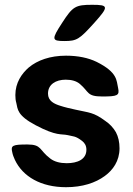

<svg xmlns="http://www.w3.org/2000/svg" viewBox="-20 -770 554 800"><path d="M258 -90C231 -90 207 -96 190 -109C142 -145 155 -168 94 -168C33 -168 24 -164 31 -136C33 -125 37 -115 42 -104C75 -34 151 10 255 10C323 10 378 -8 417 -37C450 -61 478 -99 478 -152C478 -178 473 -200 463 -219C452 -238 437 -254 419 -266C369 -303 352 -300 295 -313C272 -318 250 -323 232 -329C206 -337 180 -349 180 -380C180 -418 212 -438 254 -438C279 -438 299 -432 313 -420C352 -387 341 -368 406 -368C470 -368 479 -372 472 -404C465 -434 471 -468 383 -512C348 -529 305 -538 255 -538C189 -538 136 -519 100 -489C70 -463 44 -425 44 -374C44 -362 45 -351 48 -341C54 -315 51 -289 129 -248C216 -202 235 -213 262 -207C284 -201 294 -205 323 -182C333 -174 340 -163 340 -146C340 -106 303 -90 258 -90ZM239 -675C194 -606 195 -599 248 -599C300 -599 311 -606 373 -675C434 -743 433 -750 364 -750C294 -750 283 -743 239 -675Z"/></svg>

Font: Asimov Print
Style: A
Weight: 500
Designer: Google
Version: Version 2.000980: 2014